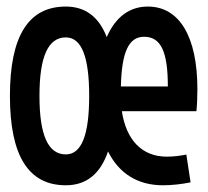

<svg xmlns="http://www.w3.org/2000/svg" viewBox="-20 -547 626 577"><path d="M177.7 9.8C239.3 9.8 281.2 -23.9 304.7 -91.8C337.4 -25.9 393.6 9.8 469.7 9.8C496.6 9.8 526.9 6.3 552.7 1L540 -82.5C521 -78.6 499.5 -76.2 481.4 -76.2C407.2 -76.2 359.4 -125.5 346.2 -212.9H570.3C572.3 -232.4 573.2 -256.8 573.2 -279.3C573.2 -437 519 -527.3 424.3 -527.3C368.7 -527.3 326.7 -495.1 300.8 -435.5C276.9 -497.1 235.8 -527.3 177.7 -527.3C65.4 -527.3 9.8 -438.5 9.8 -258.8C9.8 -79.1 65.4 9.8 177.7 9.8ZM177.7 -83C124.5 -83 98.6 -141.1 98.6 -258.8C98.6 -376.5 124.5 -434.6 177.7 -434.6C225.1 -434.6 248 -376.5 248 -258.8C248 -141.1 225.1 -83 177.7 -83ZM343.3 -287.1C345.7 -391.6 367.2 -436.5 413.1 -436.5C463.4 -436.5 484.4 -392.1 484.4 -287.1Z"/></svg>

Font: Cascadia Code PL
Style: Regular
Weight: 400
Monospace: yes
Designer: Aaron Bell
Foundry: Saja Typeworks
Version: Version 2404.023